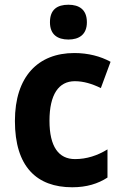

<svg xmlns="http://www.w3.org/2000/svg" viewBox="-20 -781 513 811"><path d="M269 -761C222 -761 191 -741 191 -687C191 -635 223 -614 269 -614C314 -614 347 -635 347 -687C347 -741 314 -761 269 -761ZM285 10C346 10 394 -5 434 -31V-150C392 -124 346 -109 297 -109C228 -109 189 -161 189 -271C189 -382 228 -438 296 -438C333 -438 369 -427 406 -409L447 -520C405 -543 353 -557 294 -557C141 -557 43 -458 43 -270C43 -77 135 10 285 10Z"/></svg>

Font: Noto Sans Myanmar UI SemiCondensed
Style: Bold
Weight: 700
Width: 4
Designer: Monotype Design Team
Foundry: Monotype Imaging Inc.
Version: Version 2.103